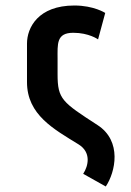

<svg xmlns="http://www.w3.org/2000/svg" viewBox="-20 -525 475 697"><path d="M364 152C399 100 424 -13 334 -71C206 -154 189 -165 189 -255V-311C189 -365 184 -406 246 -406C303 -406 336 -382 336 -382L362 -478C362 -478 321 -505 250 -505C118 -505 78 -424 78 -367V-227C78 -108 176 -56 265 -1C312 28 301 77 282 106Z"/></svg>

Font: Advent Pro
Style: Bold
Weight: 700
Designer: Andreas Kalpakidis
Foundry: Andreas Kalpakidis
Version: Version 2.002 2008